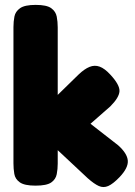

<svg xmlns="http://www.w3.org/2000/svg" viewBox="-20 -750 552 785"><path d="M463 -156Q500 -123 502.5 -93.5Q505 -64 469 -26Q442 2 422.5 10.5Q403 19 384 10.5Q365 2 339 -21L216 -136V-81Q216 -59 212 -38Q208 -17 189.5 -4Q171 9 125 9Q80 9 61 -4.5Q42 -18 38.5 -39Q35 -60 35 -82V-639Q35 -662 39 -682.5Q43 -703 62 -716.5Q81 -730 126 -730Q171 -730 189.5 -716.5Q208 -703 212 -682Q216 -661 216 -638V-362L301 -445Q325 -468 346 -476.5Q367 -485 387.5 -477.5Q408 -470 431 -445Q470 -403 468.5 -377Q467 -351 431 -315L350 -244Z"/></svg>

Font: Fredoka Light
Style: Bold
Weight: 700
Version: Version 2.001